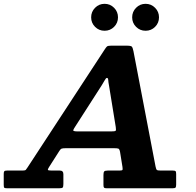

<svg xmlns="http://www.w3.org/2000/svg" viewBox="-75 -1010 1050 1030"><path d="M706 -845Q676 -845 655 -866Q634 -887 634 -917Q634 -947 655 -968.2Q676 -989.5 706 -989.5Q736 -989.5 757 -968.2Q778 -947 778 -917Q778 -887 757 -866Q736 -845 706 -845ZM486 -845Q456 -845 435 -866Q414 -887 414 -917Q414 -947 435 -968.2Q456 -989.5 486 -989.5Q516 -989.5 537 -968.2Q558 -947 558 -917Q558 -887 537 -866Q516 -845 486 -845ZM-55 -18.5V-77Q-55 -88 -51.8 -91.5Q-48.5 -95 -37.5 -95H45.5Q60 -95 63.5 -99Q67 -103 72.5 -111.5L487.5 -746Q494 -756 498.8 -760.5Q503.5 -765 521 -765H604Q627.5 -765 632.2 -759.8Q637 -754.5 641 -735L759.5 -116.5Q762.5 -101 767 -98Q771.5 -95 790 -95H852Q863.5 -95 866.8 -91.8Q870 -88.5 870 -76.5V-20Q870 -7.5 866.8 -3.8Q863.5 0 850.5 0H497.5Q486.5 0 483.2 -3.2Q480 -6.5 480 -18V-71Q480 -85.5 484 -90.2Q488 -95 503 -95H563Q579 -95 581.5 -98Q584 -101 582 -114.5L569 -195Q566 -211 559.2 -213Q552.5 -215 534 -215H280Q263 -215 256.2 -212.8Q249.5 -210.5 243.5 -200.5L188 -113.5Q181 -102.5 182 -98.8Q183 -95 203 -95H246Q265 -95 265 -75.5V-23.5Q265 -8.5 261.5 -4.2Q258 0 242.5 0H-36Q-49 0 -52 -2.8Q-55 -5.5 -55 -18.5ZM469.5 -550.5 329.5 -332.5Q320.5 -319 318 -312Q315.5 -305 343 -305H519.5Q540 -305 544.5 -307.8Q549 -310.5 546 -328.5L510 -550Q506 -570.5 505.5 -581.2Q505 -592 498.5 -592Q493.5 -592 486.8 -579.5Q480 -567 469.5 -550.5Z"/></svg>

Font: Besley*
Style: Bold Italic
Weight: 700
Italic angle: -13°
Designer: Owen Earl
Foundry: indestructible type*
Version: Version 2.000; ttfautohint (v1.8.3)